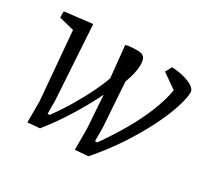

<svg xmlns="http://www.w3.org/2000/svg" viewBox="-114 -670 879 831"><g transform="rotate(30 326.0 -255.0)"><path d="M105 5V-101L76 -440L1 -459V-490L139 -506L162 -136V-71H172Q206 -117 236 -167.5Q266 -218 288 -263.5Q310 -309 320 -340L304 -497Q318 -501 336 -502Q354 -503 360 -503Q382 -503 391 -496Q400 -489 402.5 -477.5Q405 -466 405 -453Q405 -436 399.5 -411Q394 -386 384 -360L399 -136V-71H410Q452 -130 488.5 -192.5Q525 -255 550 -316.5Q575 -378 584 -432L511 -483L528 -515Q549 -514 570.5 -510Q592 -506 610.5 -499Q629 -492 640.5 -482Q652 -472 652 -460Q652 -432 635.5 -381Q619 -330 587 -266.5Q555 -203 509.5 -134Q464 -65 407 0L342 5V-101L331 -264Q303 -205 259 -133.5Q215 -62 165 0Z"/></g></svg>

Font: Faustina Light Light
Style: Italic
Weight: 300
Italic angle: -8°
Version: Version 1.200